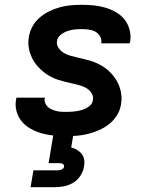

<svg xmlns="http://www.w3.org/2000/svg" viewBox="-20 -558 640 798"><path d="M255 8Q229 8 203.5 5.5Q178 3 154.5 -3.5Q131 -10 109 -22Q87 -34 71.5 -52Q56 -70 49 -94.5Q42 -119 47 -145Q47 -146 47.5 -148Q48 -150 48 -152H167Q167 -151 166.5 -150.5Q166 -150 166 -149Q164 -139 168 -129.5Q172 -120 179 -113.5Q186 -107 195.5 -103Q205 -99 214.5 -96.5Q224 -94 234.5 -93.5Q245 -93 255 -93Q271 -93 287 -94.5Q303 -96 319 -100.5Q335 -105 349.5 -115.5Q364 -126 366 -142Q369 -158 360.5 -171Q352 -184 339.5 -191.5Q327 -199 312.5 -203Q298 -207 283 -210.5Q268 -214 253 -217.5Q238 -221 224 -225.5Q210 -230 196.5 -236.5Q183 -243 171 -251.5Q159 -260 148.5 -270Q138 -280 129 -291.5Q120 -303 113.5 -316.5Q107 -330 103 -344Q99 -358 98 -373.5Q97 -389 100 -405Q104 -428 115.5 -449Q127 -470 145.5 -485.5Q164 -501 185.5 -511.5Q207 -522 229.5 -528Q252 -534 274.5 -536Q297 -538 320 -538Q345 -538 370 -535.5Q395 -533 418.5 -526Q442 -519 462.5 -507Q483 -495 497.5 -477Q512 -459 518.5 -434.5Q525 -410 521 -385Q520 -384 520 -382Q520 -380 519 -378H401Q401 -379 401 -379.5Q401 -380 401 -381Q403 -395 395.5 -407.5Q388 -420 376 -426.5Q364 -433 349.5 -435Q335 -437 320 -437Q305 -437 290 -435.5Q275 -434 260.5 -429Q246 -424 232.5 -413.5Q219 -403 217 -388Q214 -373 222.5 -360Q231 -347 243.5 -339Q256 -331 270.5 -327Q285 -323 300 -319.5Q315 -316 329.5 -312.5Q344 -309 358.5 -304.5Q373 -300 386.5 -293.5Q400 -287 412 -279Q424 -271 434.5 -261Q445 -251 454 -239Q463 -227 469.5 -214Q476 -201 480 -186.5Q484 -172 485 -156.5Q486 -141 483 -125Q480 -102 467 -80.5Q454 -59 435 -43.5Q416 -28 393.5 -18Q371 -8 348 -2Q325 4 301.5 6Q278 8 255 8ZM107 220 119 150H219Q227 150 236 146.5Q245 143 246 135Q246 135 246 135Q246 135 246 135Q247 131 245 127.5Q243 124 239.5 122.5Q236 121 232 120.5Q228 120 224 120H182L202 0H285L276 55Q289 58 300.5 65Q312 72 320 82.5Q328 93 330 107Q332 121 329 135Q326 154 314.5 172Q303 190 285 201Q267 212 247 216Q227 220 207 220Z"/></svg>

Font: Iosevka Curly Extended
Style: Bold Italic
Weight: 700
Width: 7
Italic angle: -9°
Monospace: yes
Designer: Belleve Invis
Foundry: Belleve Invis
Version: Version 11.1.0; ttfautohint (v1.8.3)